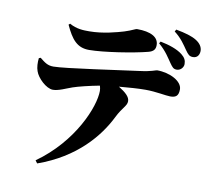

<svg xmlns="http://www.w3.org/2000/svg" viewBox="-93 -911 1186 1097"><g transform="rotate(10 500.0 -362.5)"><path d="M231 -729C268 -648 302 -607 371 -607C453 -607 625 -634 706 -655C738 -663 747 -678 747 -701C747 -748 700 -772 622 -772C611 -772 596 -760 551 -746C514 -735 433 -712 354 -712C321 -712 281 -712 239 -736ZM97 -511C94 -486 95 -457 103 -436C115 -399 168 -347 207 -347C240 -347 281 -368 316 -380C348 -391 410 -406 468 -417C471 -407 473 -396 473 -387C473 -296 386 -79 180 67L192 83C410 6 528 -138 586 -256C615 -315 642 -329 642 -357C642 -382 618 -404 576 -430C632 -435 686 -439 729 -439C791 -439 848 -426 873 -426C903 -426 922 -434 922 -475C922 -522 850 -560 775 -560C768 -560 744 -547 678 -539C568 -525 254 -478 187 -478C153 -478 136 -492 107 -515ZM759 -714C804 -676 825 -638 843 -613C858 -592 865 -583 884 -583C905 -583 923 -602 923 -622C923 -644 915 -659 895 -675C865 -699 817 -715 766 -725ZM835 -796C877 -764 898 -730 917 -703C934 -679 942 -670 963 -670C990 -670 1000 -692 1000 -712C1000 -735 986 -755 962 -770C935 -787 896 -798 842 -808Z"/></g></svg>

Font: Noto Serif TC Black
Style: Regular
Weight: 900
Version: Version 1.001;PS 1.001;hotconv 16.6.54;makeotf.lib2.5.65590